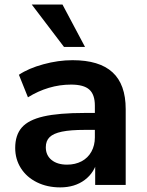

<svg xmlns="http://www.w3.org/2000/svg" viewBox="-20 -814 645 845"><path d="M46.9 -162.8Q46.9 -219.5 76 -252.9Q105.2 -286.4 171.8 -301.6Q238.3 -316.9 353.3 -316.9H415.3V-242.4H354.2Q290 -242.4 252.6 -234.6Q215.1 -226.8 198.4 -210.4Q181.6 -194.1 181.6 -166Q181.6 -130.6 206.9 -110Q232.2 -89.4 275.1 -89.4Q311.3 -89.4 339.2 -104.2Q367.2 -119.1 382.3 -146.6Q397.5 -174.1 397.5 -209.2V-349.1Q397.5 -397.9 373 -419.8Q348.6 -441.7 292.7 -441.7Q242.9 -441.7 195.1 -427.5Q147.2 -413.3 103 -385.7L63.2 -484.9Q105.2 -513.2 170.7 -531.1Q236.1 -549.1 299.3 -549.1Q417.2 -549.1 475.2 -495.8Q533.2 -442.6 533.2 -333.7V0H398.9V-111.6H409.2Q396.7 -54.9 352.9 -22.1Q309.1 10.7 244.9 10.7Q188 10.7 142.7 -11.6Q97.4 -33.9 72.1 -73.6Q46.9 -113.3 46.9 -162.8ZM119.6 -794.2H254.9L354.2 -607.4H261.7Z"/></svg>

Font: Min Sans VF VF
Style: Regular
Weight: 400
Designer: Jinseong-Kim, NotoSansCJK, Nunito
Foundry: Jinseong-Kim
Version: Version 1.420;Glyphs 3.1.2 (3151)